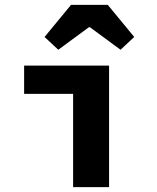

<svg xmlns="http://www.w3.org/2000/svg" viewBox="-20 -764 640 784"><path d="M278.5 0V-380.8H78.5V-496.1H425.4V0ZM217.9 -560.8 162 -613.1 270.1 -744.2H420L528.1 -613.1L472.2 -560.8L347.1 -652.9H343.1Z"/></svg>

Font: Source Code Pro ExtraLight
Style: Regular
Weight: 200
Monospace: yes
Designer: Paul D. Hunt, Teo Tuominen
Foundry: Adobe
Version: Version 1.026;hotconv 1.1.0;makeotfexe 2.6.0